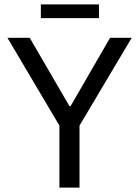

<svg xmlns="http://www.w3.org/2000/svg" viewBox="-20 -859 637 879"><path d="M252 0V-284L14 -686H116L298 -373H303L484 -686H583L344 -284V0ZM167 -776V-839H433V-776Z"/></svg>

Font: Archivo SemiCondensed
Style: Regular
Weight: 400
Width: 4
Designer: Hector Gatti
Foundry: Omnibus-Type
Version: Version 2.001